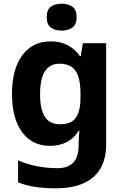

<svg xmlns="http://www.w3.org/2000/svg" viewBox="-20 -780 673 1040"><path d="M255 -556Q305 -556 345 -536Q385 -516 413 -476H417L429 -546H555V1Q555 79 524.5 132Q494 185 433 212.5Q372 240 282 240Q224 240 174.5 233Q125 226 78 208V89Q128 110 181.5 120.5Q235 131 291 131Q349 131 377.5 100Q406 69 406 7V-4Q406 -21 407.5 -39Q409 -57 410 -71H406Q378 -28 339 -9Q300 10 251 10Q154 10 99.5 -64.5Q45 -139 45 -272Q45 -406 101 -481Q157 -556 255 -556ZM302 -435Q267 -435 243.5 -416.5Q220 -398 208.5 -361.5Q197 -325 197 -270Q197 -188 223 -147.5Q249 -107 304 -107Q333 -107 354 -114.5Q375 -122 388.5 -139.5Q402 -157 409 -185Q416 -213 416 -253V-271Q416 -330 404 -366Q392 -402 367 -418.5Q342 -435 302 -435ZM314 -760Q347 -760 371 -744.5Q395 -729 395 -687Q395 -646 371 -630Q347 -614 314 -614Q280 -614 256.5 -630Q233 -646 233 -687Q233 -729 256.5 -744.5Q280 -760 314 -760Z"/></svg>

Font: Noto Sans Sinhala
Style: Regular
Weight: 400
Designer: Jelle Bosma - Monotype Design Team
Foundry: Monotype Imaging Inc.
Version: Version 2.006